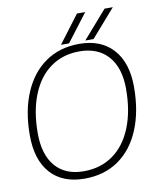

<svg xmlns="http://www.w3.org/2000/svg" viewBox="-95 -949 869 1034"><g transform="rotate(-10 340.0 -431.5)"><path d="M33 -271Q33 -404 75.5 -503.5Q118 -603 196 -656.5Q274 -710 380 -710Q499 -710 565 -636.5Q631 -563 631 -431Q631 -297 589 -197Q547 -97 469 -43.5Q391 10 285 10Q164 10 98.5 -63Q33 -136 33 -271ZM587 -428Q587 -543 531 -606.5Q475 -670 374 -670Q283 -670 216 -622Q149 -574 113 -484.5Q77 -395 77 -274Q77 -157 131.5 -93.5Q186 -30 287 -30Q379 -30 446.5 -78Q514 -126 550.5 -216Q587 -306 587 -428ZM397 -873H442L327 -722H283ZM548 -873H593L461 -722H416Z"/></g></svg>

Font: Krub ExtraLight
Style: Italic
Weight: 275
Italic angle: -8°
Designer: Ekaluck Peanpanawate
Foundry: Cadson Demak Co.,Ltd.
Version: Version 1.000; ttfautohint (v1.6)